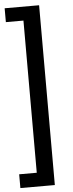

<svg xmlns="http://www.w3.org/2000/svg" viewBox="-64 -869 402 1057"><g transform="rotate(-5 136.5 -340.0)"><path d="M4.4 -836.9H194.8V156.7H4.4V80.6H101.6V-760.3H4.4Z"/></g></svg>

Font: Roboto2
Style: Regular
Weight: 400
Designer: Google
Foundry: Google
Version: Version 2.000981-w3; 2014; ttfautohint (v1.1) -l 5 -r 24 -G 